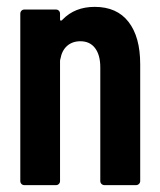

<svg xmlns="http://www.w3.org/2000/svg" viewBox="-20 -539 467 559"><path d="M255.9 -519Q320.3 -519 354.2 -475.3Q388.2 -431.6 388.2 -352.1V-12.2Q388.2 -6.8 384.5 -3.4Q380.9 0 376 0H284.2Q279.3 0 275.6 -3.4Q272 -6.8 272 -12.2V-342.8Q272 -378.9 256.8 -398.9Q241.7 -418.9 213.9 -418.9Q190.9 -418.9 175.5 -405.5Q160.2 -392.1 155.8 -367.2Q154.8 -365.2 154.8 -360.8V-12.2Q154.8 -6.8 151.4 -3.4Q147.9 0 143.1 0H50.8Q45.9 0 42.5 -3.4Q39.1 -6.8 39.1 -12.2V-499Q39.1 -504.4 42.5 -507.8Q45.9 -511.2 50.8 -511.2H143.1Q147.9 -511.2 151.4 -507.8Q154.8 -504.4 154.8 -499V-481.9Q154.8 -479 157.5 -479Q160.2 -479 162.1 -481.9Q197.8 -519 255.9 -519Z"/></svg>

Font: Barlow Condensed SemiBold
Style: Regular
Weight: 600
Width: 3
Designer: Jeremy Tribby
Foundry: Tribby Type
Version: Version 1.422;hotconv 1.0.109;makeotfexe 2.5.65596